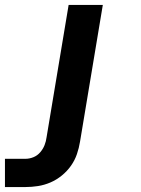

<svg xmlns="http://www.w3.org/2000/svg" viewBox="-50 -540 570 775"><path d="M-30 215V101H53Q69 101 85 94.5Q101 88 112.5 74.5Q124 61 130 45.5Q136 30 138 14L227 -520H365L273 32Q269 57 260.5 82Q252 107 236.5 129Q221 151 199.5 168.5Q178 186 153.5 196.5Q129 207 103.5 211Q78 215 53 215Z"/></svg>

Font: Iosevka Term Curly Heavy
Style: Italic
Weight: 900
Italic angle: -9°
Designer: Belleve Invis
Foundry: Belleve Invis
Version: Version 32.3.0